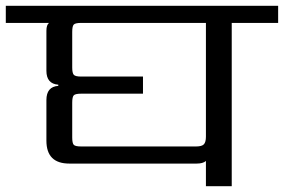

<svg xmlns="http://www.w3.org/2000/svg" viewBox="-40 -642 979 662"><path d="M670 -171V-563H240Q220 -563 214.5 -557.5Q209 -552 209 -532V-409Q209 -390 214.5 -384Q220 -378 240 -378H453V-319H240Q220 -319 214.5 -313.5Q209 -308 209 -288V-168Q209 -148 214.5 -142.5Q220 -137 240 -137H636Q656 -137 663 -144.5Q670 -152 670 -171ZM919 -622V-563H759V0H670V-87Q660 -78 638 -78H199Q120 -78 120 -157V-297Q120 -343 161 -346V-350Q120 -353 120 -398V-536Q120 -556 129 -563H-20V-622Z"/></svg>

Font: Sarpanch
Style: Regular
Weight: 400
Designer: Manushi Parikh (Devanagari and Latin), Jyotish Sonowal (Devanagari)
Foundry: Indian Type Foundry
Version: Version 2.004;PS 1.0;hotconv 1.0.78;makeotf.lib2.5.61930; tt